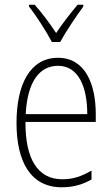

<svg xmlns="http://www.w3.org/2000/svg" viewBox="-20 -784 475 814"><path d="M200 -606H235C260 -651 302 -714 333 -756V-764H309C275 -723 246 -686 218 -644C191 -685 156 -732 127 -764H103V-756C132 -720 175 -653 200 -606ZM226 -539C108 -539 50 -427 50 -263C50 -98 110 10 242 10C291 10 331 -2 368 -23V-61C324 -35 288 -24 244 -24C140 -24 87 -110 88 -267H386V-300C386 -428 341 -539 226 -539ZM226 -505C313 -505 350 -415 350 -300H89C96 -437 147 -505 226 -505Z"/></svg>

Font: Noto Sans Devanagari UI Condensed ExtraLight
Style: Regular
Weight: 200
Width: 3
Designer: Jelle Bosma - Monotype Design Team
Foundry: Monotype Imaging Inc.
Version: Version 2.004